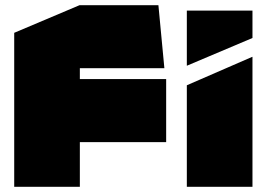

<svg xmlns="http://www.w3.org/2000/svg" viewBox="-20 -723 1042 743"><path d="M289 -173 36 -417H623V-173ZM35 0V-417H36L289 -173V0ZM35 -417V-596L288 -703H289V-417ZM289 -459V-703H593L616 -460V-459ZM703 0V-393L956 -503H957V0ZM703 -469V-682H957V-576L704 -469Z"/></svg>

Font: Foldit Black
Style: Regular
Weight: 900
Version: Version 1.003